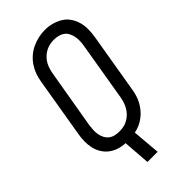

<svg xmlns="http://www.w3.org/2000/svg" viewBox="-277 -818 1054 1054"><g transform="rotate(-45 250.0 -290.5)"><path d="M194 165 182 7Q155 6 130.5 -2Q106 -10 86 -25.5Q66 -41 53 -62.5Q40 -84 34.5 -109Q29 -134 29.5 -161Q30 -188 35 -215L93 -560Q97 -585 105.5 -609Q114 -633 129 -655.5Q144 -678 164.5 -695.5Q185 -713 209 -724Q233 -735 258 -740.5Q283 -746 308 -746Q337 -746 364 -738.5Q391 -731 413.5 -717Q436 -703 451 -680.5Q466 -658 473 -632Q480 -606 479.5 -577.5Q479 -549 474 -520L416 -175Q413 -155 407 -135.5Q401 -116 391 -97.5Q381 -79 367 -62Q353 -45 335.5 -32Q318 -19 299 -10.5Q280 -2 259 2L273 165ZM203 -62Q219 -62 235.5 -65Q252 -68 267.5 -76.5Q283 -85 295.5 -97Q308 -109 317 -124Q326 -139 331.5 -155Q337 -171 340 -187L398 -532Q401 -549 401.5 -566.5Q402 -584 399 -600Q396 -616 388.5 -631Q381 -646 368 -655.5Q355 -665 338.5 -669Q322 -673 304 -673Q288 -673 272 -669.5Q256 -666 241 -658Q226 -650 213 -637.5Q200 -625 191.5 -610.5Q183 -596 178 -580Q173 -564 170 -548L111 -203Q109 -186 108 -169Q107 -152 110 -135.5Q113 -119 120.5 -104.5Q128 -90 140.5 -80Q153 -70 169.5 -66Q186 -62 203 -62Z"/></g></svg>

Font: iosevka_custom_sans_ss08
Style: Italic
Weight: 400
Italic angle: -10°
Designer: Belleve Invis
Foundry: Belleve Invis
Version: Version 10.3.0; ttfautohint (v1.8.3)